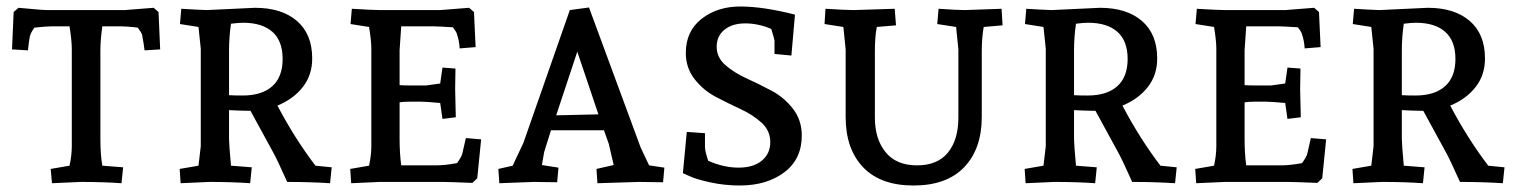

<svg xmlns="http://www.w3.org/2000/svg" viewBox="-20 -560 4665 591"><path d="M342 -479H295Q289 -437 289 -405V-133Q289 -83 295 -50L359 -45L354 4Q298 0 228 0L140 4L136 -40L194 -50Q201 -82 201 -110V-410Q201 -434 194 -479H149Q120 -479 86 -475Q74 -459 71.5 -446Q69 -433 66 -405L17 -408L22 -523L37 -536Q110 -529 126 -529H364L453 -536L468 -523L473 -408L425 -405Q425 -407 422 -426.5Q419 -446 417.5 -452.5Q416 -459 404 -475Q372 -479 342 -479Z M616 -529 765 -536Q847 -536 894 -495.5Q941 -455 941 -380Q941 -329 912 -292Q883 -255 834 -235Q887 -134 951 -50L1001 -45L996 4Q935 0 864 0Q833 -69 823 -87L751 -219H743Q725 -219 685 -221V-133Q685 -116 691 -50L755 -45L750 4Q695 0 624 0L536 4L533 -40L591 -50L598 -110V-410L591 -477L534 -486L538 -533Q586 -530 616 -529ZM728 -490Q715 -490 691 -487Q685 -445 685 -405V-267Q701 -266 727 -266Q786 -266 818 -294.5Q850 -323 850 -378.5Q850 -434 818.5 -462Q787 -490 728 -490Z M1215 -479 1210 -405V-298Q1222 -297 1239 -297H1292L1335 -303L1342 -352L1382 -349Q1381 -301 1381 -286L1383 -199L1342 -194L1335 -243Q1292 -247 1276 -247H1241Q1221 -247 1210 -245V-133Q1210 -88 1215 -51H1322Q1350 -51 1387 -58Q1401 -78 1403 -87Q1413 -129 1414 -135L1461 -131L1449 -11L1434 3Q1361 0 1345 0H1149L1061 4L1058 -40L1116 -50Q1123 -82 1123 -110V-410Q1123 -435 1116 -477L1059 -486L1063 -533Q1129 -529 1149 -529H1335L1424 -536L1439 -523L1444 -415L1395 -411Q1393 -437 1387 -453Q1387 -459 1374 -476Q1326 -479 1312 -479Z M2025 -44 2021 1Q1972 0 1946 0L1819 4L1816 -40L1869 -52L1854 -117L1839 -159H1676L1655 -92L1648 -52L1699 -44L1695 1Q1651 0 1623 0L1517 4L1514 -40L1558 -50L1591 -120L1734 -529L1793 -537L1952 -106L1978 -51ZM1757 -401 1692 -205 1822 -208Z M2150 -107Q2150 -95 2160 -65Q2208 -44 2253.5 -44Q2299 -44 2325 -65.5Q2351 -87 2351 -122.5Q2351 -158 2324 -182.5Q2297 -207 2259 -224.5Q2221 -242 2183 -262Q2145 -282 2118 -316.5Q2091 -351 2091 -397Q2091 -464 2139.5 -502Q2188 -540 2258.5 -540Q2329 -540 2427 -515L2416 -389L2364 -394V-435Q2364 -439 2354 -471Q2314 -488 2274 -488Q2234 -488 2210 -468.5Q2186 -449 2186 -416Q2186 -383 2213 -359.5Q2240 -336 2278.5 -318.5Q2317 -301 2355.5 -280.5Q2394 -260 2421 -225Q2448 -190 2448 -143Q2448 -70 2394 -29.5Q2340 11 2257 11Q2211 11 2167 1.5Q2123 -8 2102 -18L2082 -27L2094 -154L2150 -150Z M2930 -408 2923 -477 2865 -486 2869 -533Q2928 -529 2950 -529L3063 -533L3066 -482L3008 -477Q3002 -444 3002 -402V-200Q3002 -102 2948 -45.5Q2894 11 2792 11Q2690 11 2636.5 -45.5Q2583 -102 2583 -200V-408L2576 -477L2518 -486L2521 -533Q2585 -529 2608 -529L2734 -533L2738 -482L2679 -477Q2673 -447 2673 -402V-198Q2673 -132 2706 -91.5Q2739 -51 2802.5 -51Q2866 -51 2898 -90.5Q2930 -130 2930 -198Z M3217 -529 3366 -536Q3448 -536 3495 -495.5Q3542 -455 3542 -380Q3542 -329 3513 -292Q3484 -255 3435 -235Q3488 -134 3552 -50L3602 -45L3597 4Q3536 0 3465 0Q3434 -69 3424 -87L3352 -219H3344Q3326 -219 3286 -221V-133Q3286 -116 3292 -50L3356 -45L3351 4Q3296 0 3225 0L3137 4L3134 -40L3192 -50L3199 -110V-410L3192 -477L3135 -486L3139 -533Q3187 -530 3217 -529ZM3329 -490Q3316 -490 3292 -487Q3286 -445 3286 -405V-267Q3302 -266 3328 -266Q3387 -266 3419 -294.5Q3451 -323 3451 -378.5Q3451 -434 3419.5 -462Q3388 -490 3329 -490Z M3816 -479 3811 -405V-298Q3823 -297 3840 -297H3893L3936 -303L3943 -352L3983 -349Q3982 -301 3982 -286L3984 -199L3943 -194L3936 -243Q3893 -247 3877 -247H3842Q3822 -247 3811 -245V-133Q3811 -88 3816 -51H3923Q3951 -51 3988 -58Q4002 -78 4004 -87Q4014 -129 4015 -135L4062 -131L4050 -11L4035 3Q3962 0 3946 0H3750L3662 4L3659 -40L3717 -50Q3724 -82 3724 -110V-410Q3724 -435 3717 -477L3660 -486L3664 -533Q3730 -529 3750 -529H3936L4025 -536L4040 -523L4045 -415L3996 -411Q3994 -437 3988 -453Q3988 -459 3975 -476Q3927 -479 3913 -479Z M4226 -529 4375 -536Q4457 -536 4504 -495.5Q4551 -455 4551 -380Q4551 -329 4522 -292Q4493 -255 4444 -235Q4497 -134 4561 -50L4611 -45L4606 4Q4545 0 4474 0Q4443 -69 4433 -87L4361 -219H4353Q4335 -219 4295 -221V-133Q4295 -116 4301 -50L4365 -45L4360 4Q4305 0 4234 0L4146 4L4143 -40L4201 -50L4208 -110V-410L4201 -477L4144 -486L4148 -533Q4196 -530 4226 -529ZM4338 -490Q4325 -490 4301 -487Q4295 -445 4295 -405V-267Q4311 -266 4337 -266Q4396 -266 4428 -294.5Q4460 -323 4460 -378.5Q4460 -434 4428.5 -462Q4397 -490 4338 -490Z"/></svg>

Font: Andada SC
Style: Regular
Weight: 400
Designer: Carolina Giovagnoli
Foundry: Carolina Giovagnoli
Version: Version 1.003